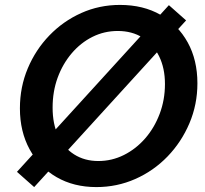

<svg xmlns="http://www.w3.org/2000/svg" viewBox="-20 -751 834 781"><path d="M119 10 49 -52 667 -730 737 -668ZM372 10Q280 10 210 -30.5Q140 -71 100.5 -143.5Q61 -216 61 -310Q61 -397 93 -473Q125 -549 181 -607Q237 -665 310.5 -698Q384 -731 468 -731Q563 -731 633.5 -690.5Q704 -650 743.5 -578.5Q783 -507 783 -412Q783 -326 750.5 -249.5Q718 -173 661.5 -114.5Q605 -56 530.5 -23Q456 10 372 10ZM380 -96Q435 -96 484 -120.5Q533 -145 570.5 -188Q608 -231 629.5 -288Q651 -345 651 -409Q651 -474 627 -522.5Q603 -571 560 -598Q517 -625 459 -625Q404 -625 356 -601Q308 -577 271.5 -534Q235 -491 214.5 -435Q194 -379 194 -313Q194 -247 216.5 -198.5Q239 -150 281.5 -123Q324 -96 380 -96Z"/></svg>

Font: Instrument Sans SemiBold
Style: Italic
Weight: 600
Italic angle: -13°
Designer: Rodrigo Fuenzalida
Foundry: fragTYPE
Version: Version 1.000;gftools[0.9.28]